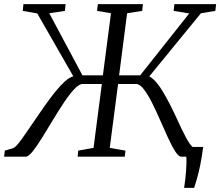

<svg xmlns="http://www.w3.org/2000/svg" viewBox="-49 -763 1072 935"><path d="M847.5 152Q850.5 134 853 113Q855.5 92 857 71Q858.5 50 859 31.5Q859.5 13 858 0L804 -47.5H940.5Q934 3 926 41.5Q918 80 910.2 107Q902.5 134 896.5 152ZM-29 0 -25.5 -29.5 15 -41.5Q24.5 -45 39.5 -63.2Q54.5 -81.5 74.2 -110.2Q94 -139 116.5 -172Q141 -208 166.5 -244.5Q192 -281 217 -312.2Q242 -343.5 265 -364.8Q288 -386 308 -391.5L132.5 -697.5L62 -710L65 -743H270.5L267 -710L191 -698.5L352.5 -396H452L491.5 -698.5L423.5 -710L427.5 -743H647L643.5 -710L570 -698.5L531 -396H633.5L872.5 -697.5L796.5 -710L800.5 -743H1003.5L999.5 -710L929.5 -698.5L678 -391Q694.5 -382.5 711.2 -363.2Q728 -344 744.2 -316.8Q760.5 -289.5 776.8 -258Q793 -226.5 808 -194Q821 -165.5 833.2 -139.8Q845.5 -114 856.5 -93.5Q867.5 -73 877.2 -60Q887 -47 894.5 -44.5L936.5 -33L933.5 0H833.5Q821 0 804.5 -25.5Q788 -51 769.5 -91.5Q751 -132 731.2 -177.2Q711.5 -222.5 691.2 -262.8Q671 -303 651.2 -328.5Q631.5 -354 613.5 -354H526L485.5 -43L562 -29.5L558.5 0H329L332 -29.5L406.5 -43L447 -354H353Q336 -354 312.2 -328.5Q288.5 -303 261.8 -262.8Q235 -222.5 207.8 -177.2Q180.5 -132 155.5 -91.5Q130.5 -51 110 -25.5Q89.5 0 76.5 0Z"/></svg>

Font: Merriweather 60pt Light
Style: Italic
Weight: 300
Italic angle: -7.8°
Version: Version 2.101